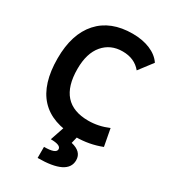

<svg xmlns="http://www.w3.org/2000/svg" viewBox="-223 -814 1031 1160"><g transform="rotate(30 293.0 -234.0)"><path d="M365.2 9.8Q33.7 9.8 33.7 -347.7Q33.7 -517.1 117.2 -610.1Q200.7 -703.1 353.5 -703.1Q422.4 -703.1 475.6 -680.9Q528.8 -658.7 556.2 -617.7L483.9 -522.9Q437.5 -580.1 354.5 -580.1Q270.5 -580.1 220 -520.8Q169.4 -461.4 169.4 -352.5Q169.4 -113.3 381.8 -113.3Q452.6 -113.3 521.5 -142.6L543.9 -23.4Q459 9.8 365.2 9.8ZM230 234.4V157.2Q313.5 157.2 313.5 126Q313.5 96.7 242.7 96.7L276.4 -2.9L375 2.4L362.8 52.7Q439 70.3 439 130.4Q439 234.4 230 234.4Z"/></g></svg>

Font: CaskaydiaMono NF
Style: Bold
Weight: 700
Designer: Aaron Bell
Foundry: Saja Typeworks
Version: Version 2111.001; ttfautohint (v1.8.4);Nerd Fonts 3.1.1